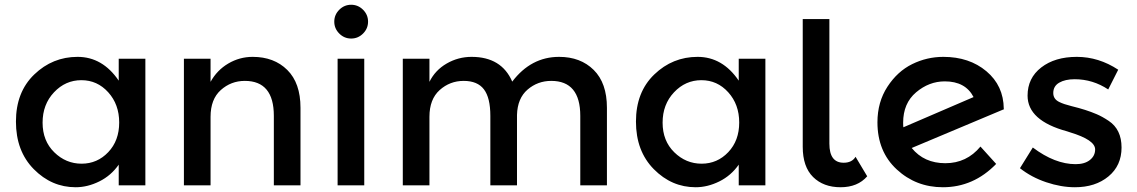

<svg xmlns="http://www.w3.org/2000/svg" viewBox="-20 -779 4780 807"><path d="M479 -440V-532H591V0H479V-87Q447 -41 397.5 -16.5Q348 8 298 8Q197 8 122 -68Q47 -144 47 -268Q47 -392 124 -466Q201 -540 306 -540Q411 -540 479 -440ZM159 -263.5Q159 -187 208 -139Q257 -91 323 -91Q389 -91 435 -139.5Q481 -188 481 -264Q481 -340 435 -391Q389 -442 322 -442Q255 -442 207 -391Q159 -340 159 -263.5Z M865 -288V0H753V-532H865V-435Q892 -484 939.5 -512Q987 -540 1042 -540Q1132 -540 1187.5 -485Q1243 -430 1243 -326V0H1131V-292Q1131 -439 1009 -439Q951 -439 908 -400.5Q865 -362 865 -288Z M1511 0H1399V-532H1511ZM1406 -638Q1385 -659 1385 -688Q1385 -717 1406 -738Q1427 -759 1456 -759Q1485 -759 1506 -738Q1527 -717 1527 -688Q1527 -659 1506 -638Q1485 -617 1456 -617Q1427 -617 1406 -638Z M1785 -288V0H1673V-532H1785V-435Q1809 -484 1857.5 -512Q1906 -540 1962 -540Q2088 -540 2133 -436Q2212 -540 2330 -540Q2420 -540 2475.5 -485Q2531 -430 2531 -326V0H2419V-292Q2419 -439 2297 -439Q2240 -439 2197.5 -402.5Q2155 -366 2153 -296V0H2041V-292Q2041 -368 2014 -403.5Q1987 -439 1929 -439Q1871 -439 1828 -400.5Q1785 -362 1785 -288Z M3085 -440V-532H3197V0H3085V-87Q3053 -41 3003.5 -16.5Q2954 8 2904 8Q2803 8 2728 -68Q2653 -144 2653 -268Q2653 -392 2730 -466Q2807 -540 2912 -540Q3017 -540 3085 -440ZM2765 -263.5Q2765 -187 2814 -139Q2863 -91 2929 -91Q2995 -91 3041 -139.5Q3087 -188 3087 -264Q3087 -340 3041 -391Q2995 -442 2928 -442Q2861 -442 2813 -391Q2765 -340 2765 -263.5Z M3625 -38Q3585 8 3513 8Q3441 8 3397.5 -35Q3354 -78 3354 -162V-699H3466V-175Q3466 -95 3526 -95Q3561 -95 3576 -120Z M3945 -540Q4054 -540 4126 -479.5Q4198 -419 4199 -322L4200 -320L3812 -157Q3864 -93 3953.5 -93Q4043 -93 4101 -163L4167 -90Q4072 8 3943 8Q3830 8 3749 -67Q3668 -142 3668 -265Q3668 -350 3710 -414.5Q3752 -479 3814 -509.5Q3876 -540 3945 -540ZM3776 -263Q3776 -250 3777 -244L4072 -371Q4038 -437 3951 -437Q3885 -437 3830.5 -391Q3776 -345 3776 -263Z M4498 8Q4440 8 4377.5 -13Q4315 -34 4267 -72L4321 -159Q4414 -89 4501 -89Q4539 -89 4561 -106.5Q4583 -124 4583 -151Q4583 -191 4477 -223Q4469 -226 4465 -227Q4299 -272 4299 -377Q4299 -451 4356.5 -495.5Q4414 -540 4506 -540Q4598 -540 4680 -486L4638 -403Q4573 -446 4497 -446Q4457 -446 4432 -431.5Q4407 -417 4407 -388Q4407 -362 4433 -350Q4451 -341 4483.5 -333Q4516 -325 4541 -317Q4566 -309 4589.5 -299Q4613 -289 4640 -271Q4694 -235 4694 -159Q4694 -83 4639 -37.5Q4584 8 4498 8Z"/></svg>

Font: Montserrat Alternates
Style: Regular
Weight: 400
Designer: Julieta Ulanovsky
Foundry: Julieta Ulanovsky
Version: Version 2.001